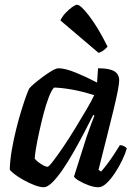

<svg xmlns="http://www.w3.org/2000/svg" viewBox="-20 -787 573 807"><path d="M164 0Q148 0 124.5 -9Q101 -18 78 -31Q55 -44 39 -56.5Q23 -69 21 -75Q22 -112 29.5 -156Q37 -200 48 -244Q59 -288 70.5 -325Q82 -362 91 -386.5Q100 -411 103 -415Q108 -422 124 -435.5Q140 -449 160 -464Q180 -479 198 -489.5Q216 -500 226 -500Q254 -500 299 -481.5Q344 -463 388 -440L392 -500Q440 -500 460.5 -487.5Q481 -475 481 -449Q481 -423 457 -324.5Q433 -226 394 -73L405 -66Q415 -77 429.5 -96Q444 -115 458.5 -137Q473 -159 484 -177Q493 -177 501.5 -172.5Q510 -168 513 -163Q507 -142 494 -114.5Q481 -87 463.5 -60.5Q446 -34 428 -17Q410 0 394 0Q375 0 352 -8.5Q329 -17 311.5 -27.5Q294 -38 291 -45L344 -212Q354 -240 361.5 -261Q369 -282 377 -301L372 -304Q355 -270 333.5 -229Q312 -188 289 -147.5Q266 -107 243 -73.5Q220 -40 199.5 -20Q179 0 164 0ZM180 -86Q185 -86 203.5 -110Q222 -134 247 -171Q272 -208 297.5 -250Q323 -292 344.5 -328.5Q366 -365 376 -387Q325 -403 283 -410.5Q241 -418 207 -419Q196 -407 184.5 -377Q173 -347 163 -308.5Q153 -270 144.5 -231Q136 -192 131 -162Q126 -132 126 -120Q136 -108 153.5 -97Q171 -86 180 -86ZM394 -565 234 -701Q241 -717 255 -732Q269 -747 283 -757Q297 -767 304 -767Q319 -767 356 -718.5Q393 -670 432 -591Q427 -585 416.5 -576.5Q406 -568 394 -565Z"/></svg>

Font: Texturina SemiBold
Style: Italic
Weight: 600
Italic angle: -11°
Designer: Guillermo Torres Carreño
Foundry: Omnibus-Type
Version: Version 1.002; ttfautohint (v1.8.3)